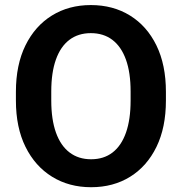

<svg xmlns="http://www.w3.org/2000/svg" viewBox="-20 -741 729 770"><path d="M645.4 -372.9V-337.7Q645.4 -229.8 607.5 -152Q569.6 -74.2 502 -32.2Q434.4 9.8 345.3 9.8Q256.9 9.8 188.9 -32.2Q120.8 -74.2 82.3 -152Q43.8 -229.8 43.8 -337.7V-372.9Q43.8 -480.9 82 -558.8Q120.3 -636.7 188.1 -678.7Q256 -720.7 344.3 -720.7Q433.4 -720.7 501.4 -678.7Q569.3 -636.7 607.4 -558.8Q645.4 -480.9 645.4 -372.9ZM503.8 -337.7V-373.9Q503.8 -449.9 485 -502.1Q466.1 -554.3 430.6 -581.2Q395.1 -608.1 344.3 -608.1Q293.8 -608.1 258.3 -581.2Q222.8 -554.3 204.2 -502.1Q185.6 -449.9 185.6 -373.9V-337.7Q185.6 -261.9 204.4 -209.3Q223.2 -156.7 259 -129.5Q294.8 -102.3 345.3 -102.3Q396.3 -102.3 431.5 -129.5Q466.8 -156.7 485.3 -209.3Q503.8 -261.9 503.8 -337.7Z"/></svg>

Font: Vazirmatn
Style: Regular
Weight: 400
Designer: Saber Rastikerdar
Foundry: Saber Rastikerdar
Version: Version 33.003;September 2, 2022;FontCreator 14.0.0.2862 64-